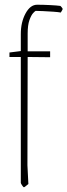

<svg xmlns="http://www.w3.org/2000/svg" viewBox="-20 -657 285 812"><path d="M81 135Q79 135 73.5 127Q68 119 68 116V-416H20V-435L68 -441V-513Q68 -563 88 -600Q108 -637 137 -637Q162 -637 191.5 -635.5Q221 -634 235 -632Q237 -631 241 -626Q245 -621 245 -619Q245 -617 241 -610.5Q237 -604 237 -604Q227 -606 205.5 -607.5Q184 -609 162.5 -610Q141 -611 131 -611Q129 -611 120.5 -602Q112 -593 104.5 -572Q97 -551 97 -515V-440H192V-415L97 -416L96 42L100 121Q94 126 88.5 130.5Q83 135 81 135Z"/></svg>

Font: Grenze Gotisch Thin
Style: Regular
Weight: 100
Designer: Renata Polastri
Foundry: Omnibus-Type
Version: Version 1.001